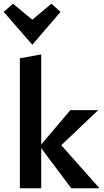

<svg xmlns="http://www.w3.org/2000/svg" viewBox="-33 -1014 559 1034"><path d="M141 -773 -13 -950 37 -994 141 -908 244 -994 293 -950ZM351 0 189 -216V0H74V-700L189 -721V-236L346 -421H496L297 -232L503 0Z"/></svg>

Font: Ysabeau Infant
Style: Bold
Weight: 700
Designer: Christian Thalmann (Catharsis Fonts)
Version: Version 0.003